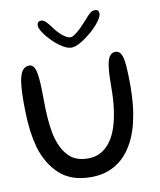

<svg xmlns="http://www.w3.org/2000/svg" viewBox="-90 -881 807 970"><g transform="rotate(-10 313.0 -396.0)"><path d="M299 17.5Q198 17.5 138.8 -36.8Q79.5 -91 53 -180Q47.5 -200 43.2 -221.2Q39 -242.5 36 -265Q33 -287.5 31.2 -311Q29.5 -334.5 28.8 -359Q28 -383.5 28 -409Q28 -478.5 34 -518.5Q40 -558.5 53.5 -575.2Q67 -592 88.5 -592Q103.5 -592 112.8 -576.5Q122 -561 126.2 -521Q130.5 -481 130.5 -407.5Q130.5 -386 131.2 -364.2Q132 -342.5 133.2 -322.2Q134.5 -302 136.8 -282.5Q139 -263 142.2 -244.8Q145.5 -226.5 150 -210.5Q166.5 -150.5 201.8 -114.2Q237 -78 300 -78Q339 -78 368 -94.8Q397 -111.5 417.8 -141Q438.5 -170.5 451 -209.5Q458 -231 463 -254.8Q468 -278.5 471.2 -303.8Q474.5 -329 476 -355.5Q477.5 -382 477.5 -409Q477.5 -477 482.5 -515.2Q487.5 -553.5 498.8 -569Q510 -584.5 528.5 -584.5Q547.5 -584.5 557.2 -566.8Q567 -549 570.5 -508.2Q574 -467.5 574 -400Q574 -375.5 572.8 -351.8Q571.5 -328 569.2 -305Q567 -282 563.2 -260.2Q559.5 -238.5 554.8 -217.8Q550 -197 543.5 -177.5Q524.5 -119 491.2 -75Q458 -31 410 -6.8Q362 17.5 299 17.5ZM314.5 -644Q294.5 -644 269 -660Q243.5 -676 220 -699.2Q196.5 -722.5 181 -745.8Q165.5 -769 165.5 -783.5Q165.5 -793.5 170.8 -799.2Q176 -805 184.5 -805Q198.5 -805 210 -793.8Q221.5 -782.5 238.5 -759Q250 -743 264.2 -728.8Q278.5 -714.5 292.8 -705.5Q307 -696.5 318.5 -696.5Q329 -696.5 344.2 -707.5Q359.5 -718.5 376.2 -735.2Q393 -752 408 -769Q427 -791.5 438.5 -800.8Q450 -810 463 -810Q483.5 -810 483.5 -789Q483.5 -774 465.5 -749.8Q447.5 -725.5 419.8 -701.5Q392 -677.5 363.8 -660.8Q335.5 -644 314.5 -644Z"/></g></svg>

Font: Gluten Light
Style: Regular
Weight: 300
Designer: Tyler Finck
Foundry: Etcetera Type Company
Version: Version 1.300